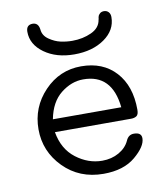

<svg xmlns="http://www.w3.org/2000/svg" viewBox="-75 -703 675 771"><g transform="rotate(-10 262.5 -317.5)"><path d="M271 -437Q359.9 -437 411.9 -380.1Q463.9 -323.2 463.9 -226.1Q463.9 -206.1 454.8 -200.4Q445.8 -194.8 433.1 -194.8H122.1Q134.3 -124 183.6 -86.4Q232.9 -48.8 290 -48.8Q328.1 -48.8 358.2 -65.9Q388.2 -83 400.9 -110.8Q410.6 -133.8 433.1 -133.8Q463.9 -133.8 463.9 -109.9Q463.9 -76.7 416 -36.4Q368.2 3.9 286.1 3.9Q188 3.9 123.5 -61.5Q59.1 -127 59.1 -217Q59.1 -307.1 121.1 -372.1Q183.1 -437 271 -437ZM83 -610.8Q83 -638.7 108.9 -639.2Q132.8 -639.2 136.2 -610.8Q138.2 -585.9 161.1 -570.1Q184.1 -554.2 207.5 -549.1Q231 -543.9 254.9 -543.9Q297.9 -543.9 333 -560.1Q368.2 -576.2 373 -608.9L374 -611.8Q374 -614.7 374.5 -616.9Q375 -619.1 376 -622.6Q377 -626 378.9 -628.4Q380.9 -630.9 383.5 -633.5Q386.2 -636.2 390.6 -637.7Q395 -639.2 399.9 -639.2Q411.1 -639.2 418.5 -631.6Q425.8 -624 425.8 -610.8Q425.8 -557.6 377 -523.2Q328.1 -488.8 253.9 -488.8Q180.7 -488.8 131.8 -523.9Q83 -559.1 83 -610.8ZM123 -247.1H401.9Q387.7 -384.3 270 -383.8Q222.2 -383.8 179.2 -349.9Q136.2 -315.9 123 -247.1Z"/></g></svg>

Font: CMU Typewriter Text
Style: Light
Weight: 200
Version: Version 0.7.0